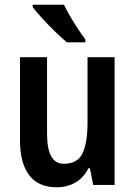

<svg xmlns="http://www.w3.org/2000/svg" viewBox="-20 -786 574 816"><path d="M467 -543V0H376L362 -71H356Q335 -30 300 -10Q265 10 222 10Q143 10 104 -41.5Q65 -93 65 -189V-543H180V-217Q180 -90 251 -90Q310 -90 331 -135Q352 -180 352 -266V-543ZM252 -766Q262 -744 278.5 -716Q295 -688 312.5 -661.5Q330 -635 343 -618V-606H264Q244 -623 215 -651Q186 -679 159.5 -708Q133 -737 119 -756V-766Z"/></svg>

Font: Noto Sans Sinhala Condensed SemiBold
Style: Regular
Weight: 600
Width: 3
Designer: Jelle Bosma - Monotype Design Team
Foundry: Monotype Imaging Inc.
Version: Version 2.006; ttfautohint (v1.8.4.7-5d5b)